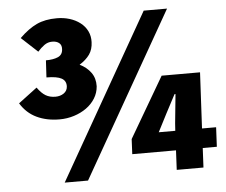

<svg xmlns="http://www.w3.org/2000/svg" viewBox="-49 -718 925 787"><g transform="rotate(-5 413.0 -325.0)"><path d="M105 -386Q122 -362 139 -352Q156 -342 179 -342Q199 -342 213.5 -352Q228 -362 229 -380Q230 -403 211 -413.5Q192 -424 149 -424L153 -494Q184 -494 203 -502.5Q222 -511 223 -534Q224 -551 213.5 -559.5Q203 -568 185 -568Q167 -568 152.5 -557.5Q138 -547 125 -532L58 -594Q95 -630 129.5 -646Q164 -662 212 -662Q240 -662 264.5 -654.5Q289 -647 308 -632.5Q327 -618 337 -597.5Q347 -577 346 -552Q345 -522 330.5 -501.5Q316 -481 289 -464Q318 -450 335 -426.5Q352 -403 351 -370Q349 -343 335 -320.5Q321 -298 298.5 -282Q276 -266 247.5 -257Q219 -248 188 -248Q135 -248 94 -267.5Q53 -287 28 -328ZM186 12 570 -662H666L282 12ZM656 -160 658 -190 670 -310H666L626 -234L588 -160ZM820 -80H762L758 0H648L652 -80H472L475 -142L620 -390H778L766 -160H824Z"/></g></svg>

Font: Kilde Sans Black
Style: Regular
Weight: 900
Italic angle: -3°
Designer: Paul D. Hunt
Foundry: Adobe Systems Incorporated
Version: Version 1.050;PS Version 1.000;hotconv 1.0.70;makeotf.lib2.5